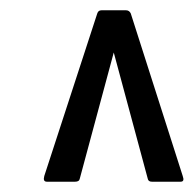

<svg xmlns="http://www.w3.org/2000/svg" viewBox="-20 -703 376 373"><path d="M71 -350Q63 -350 66 -361L169 -677Q171 -683 177 -683H225Q231 -683 234 -677L335 -361Q339 -350 331 -350H275Q268 -350 267 -356L201 -601L135 -356Q134 -350 126 -350Z"/></svg>

Font: Sofia Sans Extra Condensed Medium
Style: Italic
Weight: 500
Italic angle: -9°
Version: Version 4.100